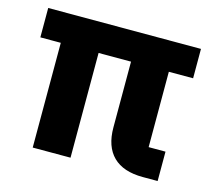

<svg xmlns="http://www.w3.org/2000/svg" viewBox="-81 -625 818 726"><g transform="rotate(15 327.5 -262.5)"><path d="M526 -115H592V0H534Q457 0 417.5 -39Q378 -78 378 -153V-410H251V0H103V-410H23V-525H621V-410H526Z"/></g></svg>

Font: IBM Plex Thai
Style: Bold
Weight: 700
Designer: Mike Abbink, Paul van der Laan, Pieter van Rosmalen, Ben Mitchell, Mark Frömberg
Foundry: Bold Monday
Version: Version 1.0